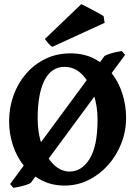

<svg xmlns="http://www.w3.org/2000/svg" viewBox="-20 -890 669 936"><path d="M594.7 -315.9Q594.7 -249.5 571 -189.9Q547.4 -130.4 505.9 -84.2Q464.4 -38.1 410.4 -11.7Q356.4 14.6 295.4 14.6Q232.9 14.6 182.9 -11Q132.8 -36.6 97.4 -80.6Q62 -124.5 43.2 -180.9Q24.4 -237.3 24.4 -298.8Q24.4 -365.2 45.9 -425Q67.4 -484.9 107.4 -531Q147.5 -577.1 202.4 -603.5Q257.3 -629.9 323.7 -629.9Q389.6 -629.9 440.2 -603.5Q490.7 -577.1 525.1 -532.5Q559.6 -487.8 577.1 -431.6Q594.7 -375.5 594.7 -315.9ZM455.6 -307.1Q455.6 -374.5 435.5 -433.1Q415.5 -491.7 379.4 -527.8Q343.3 -564 294.9 -564Q230 -564 196.8 -498.3Q163.6 -432.6 163.6 -313Q163.6 -240.2 184.8 -181.4Q206.1 -122.6 241.5 -88.1Q276.9 -53.7 319.3 -53.7Q378.4 -53.7 417 -115.7Q455.6 -177.7 455.6 -307.1ZM130.4 1Q124.5 5.9 107.2 11.5Q89.8 17.1 71.8 21Q53.7 24.9 45.4 25.9L29.3 7.3L489.7 -617.2Q499 -622.6 514.9 -627.7Q530.8 -632.8 547.4 -636.5Q564 -640.1 573.7 -641.1L589.8 -622.6ZM234.9 -661.6Q227.1 -665.5 214.8 -679.7Q202.6 -693.8 198.7 -699.7L376 -869.6Q381.3 -867.7 397 -859.6Q412.6 -851.6 431.2 -841.8Q449.7 -832 465.1 -823.5Q480.5 -814.9 484.9 -811.5L490.2 -778.8Z"/></svg>

Font: Gentium Book Plus
Style: Bold
Weight: 700
Designer: Victor Gaultney, Annie Olsen, Iska Routamaa, Becca Hirsbrunner
Foundry: SIL International
Version: Version 6.101